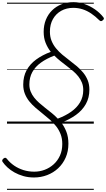

<svg xmlns="http://www.w3.org/2000/svg" viewBox="-65 -1150 986 1785"><path d="M251 500Q198 500 152.5 487Q107 474 69.5 453Q32 432 4.5 406.5Q-23 381 -40 356Q-46 348 -44.5 340.5Q-43 333 -33 324Q-22 315 -14 317Q-6 319 1 329Q28 363 66.5 389.5Q105 416 152.5 431Q200 446 254 446Q304 446 350.5 428.5Q397 411 434 377.5Q471 344 492.5 296.5Q514 249 514 188Q514 138 498.5 97.5Q483 57 457 24Q431 -9 398.5 -37.5Q366 -66 332 -93Q298 -120 265.5 -148Q233 -176 207.5 -207.5Q182 -239 166.5 -277.5Q151 -316 151 -363Q151 -439 182 -496.5Q213 -554 271 -596.5Q329 -639 407 -668Q378 -705 359.5 -750.5Q341 -796 341 -854Q341 -916 361.5 -966.5Q382 -1017 419 -1053.5Q456 -1090 506.5 -1110Q557 -1130 617 -1130Q670 -1130 721.5 -1112Q773 -1094 817.5 -1063Q862 -1032 894 -992Q902 -983 901 -976Q900 -969 890 -961Q881 -953 873.5 -953.5Q866 -954 859 -961Q822 -998 783.5 -1024Q745 -1050 703.5 -1063.5Q662 -1077 616 -1077Q553 -1077 504 -1049.5Q455 -1022 427 -972.5Q399 -923 399 -856Q399 -808 414.5 -770Q430 -732 456 -700.5Q482 -669 514.5 -641.5Q547 -614 582.5 -587.5Q618 -561 650.5 -533.5Q683 -506 709 -474Q735 -442 750.5 -403.5Q766 -365 766 -317Q766 -241 733 -182.5Q700 -124 641 -81.5Q582 -39 505 -10Q534 28 552.5 76Q571 124 571 186Q571 257 545.5 315Q520 373 475.5 414.5Q431 456 373 478Q315 500 251 500ZM472 -47Q544 -74 597 -111.5Q650 -149 679.5 -199Q709 -249 709 -313Q709 -351 696.5 -382Q684 -413 663 -439.5Q642 -466 615 -489Q588 -512 557.5 -535Q527 -558 497 -582Q467 -606 440 -633Q367 -605 315 -567.5Q263 -530 235.5 -480Q208 -430 208 -365Q208 -329 220 -299Q232 -269 252.5 -243Q273 -217 299.5 -193.5Q326 -170 356 -146.5Q386 -123 416 -99Q446 -75 472 -47ZM0 605H807V615H0ZM0 -20H807V0H0ZM0 -505H807V-500H0ZM0 -1125H807V-1115H0Z"/></svg>

Font: Playwrite CU Guides
Style: Regular
Weight: 400
Designer: Veronika Burian, José Scaglione
Foundry: TypeTogether
Version: Version 1.003